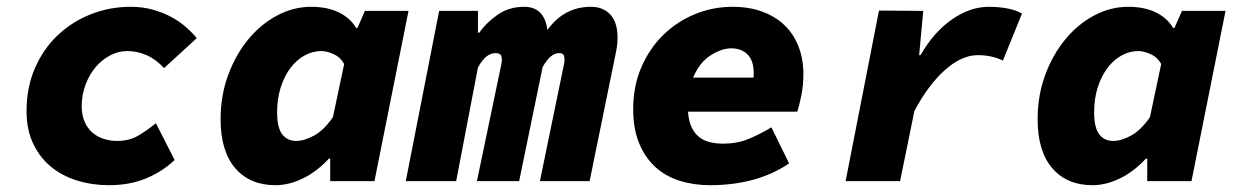

<svg xmlns="http://www.w3.org/2000/svg" viewBox="-20 -532 3640 564"><path d="M300 12Q251 12 207 -1.5Q163 -15 130 -42Q97 -69 77.5 -110Q58 -151 58 -206Q58 -275 82.5 -331.5Q107 -388 149 -428Q191 -468 246.5 -490Q302 -512 364 -512Q398 -512 427.5 -504Q457 -496 481.5 -483Q506 -470 525 -453.5Q544 -437 558 -420L462 -332Q438 -358 410.5 -370Q383 -382 354 -382Q328 -382 304 -369.5Q280 -357 261.5 -335.5Q243 -314 231.5 -284Q220 -254 220 -220Q220 -194 228.5 -174.5Q237 -155 251.5 -142.5Q266 -130 285 -124Q304 -118 324 -118Q359 -118 385 -133Q411 -148 438 -170L493 -62Q456 -27 408 -7.5Q360 12 300 12Z M789 12Q714 12 671 -38Q628 -88 628 -182Q628 -251 650 -311Q672 -371 709 -416Q746 -461 794 -486.5Q842 -512 894 -512Q942 -512 975.5 -495.5Q1009 -479 1026 -450H1030L1052 -500H1180L1080 0H950V-66H946Q911 -28 870 -8Q829 12 789 12ZM850 -118Q874 -118 903 -134Q932 -150 958 -188L991 -344Q980 -364 960 -373Q940 -382 924 -382Q898 -382 874.5 -369Q851 -356 833 -332Q815 -308 804.5 -275Q794 -242 794 -202Q794 -157 809 -137.5Q824 -118 850 -118Z M1172 0 1270 -500H1384V-436H1388Q1408 -465 1441.5 -488.5Q1475 -512 1520 -512Q1579 -512 1588 -444Q1637 -512 1716 -512Q1752 -512 1773 -489Q1794 -466 1794 -422Q1794 -408 1792.5 -397Q1791 -386 1788 -372L1712 0H1566L1636 -340Q1638 -348 1638 -351.5Q1638 -355 1638 -358Q1638 -369 1634 -372.5Q1630 -376 1622 -376Q1597 -376 1574 -335L1505 0H1381L1452 -340Q1454 -348 1454 -351.5Q1454 -355 1454 -358Q1454 -369 1449 -372.5Q1444 -376 1436 -376Q1422 -376 1409.5 -366.5Q1397 -357 1384 -334L1320 0Z M2066 12Q2018 12 1976.5 -1Q1935 -14 1905 -41.5Q1875 -69 1857.5 -111Q1840 -153 1840 -212Q1840 -279 1864 -334.5Q1888 -390 1928.5 -429.5Q1969 -469 2021.5 -490.5Q2074 -512 2132 -512Q2181 -512 2220 -497.5Q2259 -483 2285.5 -457Q2312 -431 2326 -394.5Q2340 -358 2340 -314Q2340 -281 2333.5 -249.5Q2327 -218 2322 -204H2001Q2003 -176 2012 -157.5Q2021 -139 2035 -128.5Q2049 -118 2067 -114Q2085 -110 2104 -110Q2145 -110 2178 -123.5Q2211 -137 2246 -158L2298 -52Q2251 -20 2192.5 -4Q2134 12 2066 12ZM2128 -390Q2100 -390 2067.5 -369.5Q2035 -349 2016 -304H2193Q2194 -307 2194 -310.5Q2194 -314 2194 -317Q2194 -354 2176 -372Q2158 -390 2128 -390Z M2464 0 2562 -501 2692 -500 2680 -370H2684Q2723 -438 2776.5 -475Q2830 -512 2884 -512Q2917 -512 2942.5 -506.5Q2968 -501 2982 -492L2926 -354Q2894 -370 2852 -370Q2805 -370 2756 -326.5Q2707 -283 2666 -206L2624 0Z M3189 12Q3114 12 3071 -38Q3028 -88 3028 -182Q3028 -251 3050 -311Q3072 -371 3109 -416Q3146 -461 3194 -486.5Q3242 -512 3294 -512Q3342 -512 3375.5 -495.5Q3409 -479 3426 -450H3430L3452 -500H3580L3480 0H3350V-66H3346Q3311 -28 3270 -8Q3229 12 3189 12ZM3250 -118Q3274 -118 3303 -134Q3332 -150 3358 -188L3391 -344Q3380 -364 3360 -373Q3340 -382 3324 -382Q3298 -382 3274.5 -369Q3251 -356 3233 -332Q3215 -308 3204.5 -275Q3194 -242 3194 -202Q3194 -157 3209 -137.5Q3224 -118 3250 -118Z"/></svg>

Font: Source Code Pro Black
Style: Italic
Weight: 900
Italic angle: -11°
Monospace: yes
Designer: Paul D. Hunt, Teo Tuominen
Foundry: Adobe Systems Incorporated
Version: Version 1.050;PS 1.000;hotconv 16.6.51;makeotf.lib2.5.65220